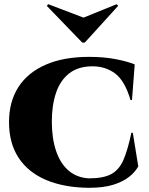

<svg xmlns="http://www.w3.org/2000/svg" viewBox="-20 -883 708 915"><path d="M613 -250 639 -90Q624 -63 595 -40Q566 -17 519.5 -2.5Q473 12 404 12Q286 11 200.5 -25Q115 -61 69 -130.5Q23 -200 23 -301Q23 -399 68 -468.5Q113 -538 198.5 -575Q284 -612 404 -612Q476 -612 532 -601Q588 -590 622 -576L609 -406H602Q575 -498 529 -532.5Q483 -567 421 -567Q353 -567 310 -533.5Q267 -500 247 -440.5Q227 -381 227 -304Q227 -223 247.5 -163Q268 -103 307.5 -69.5Q347 -36 404 -33Q473 -33 510.5 -53.5Q548 -74 568.5 -121.5Q589 -169 606 -250ZM543 -855 536 -863 378 -799 210 -863 203 -855 372 -680H384Z"/></svg>

Font: Cinzel Black
Style: Regular
Weight: 900
Designer: Natanael Gama
Version: Version 2.000